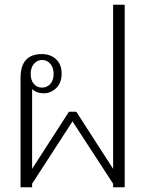

<svg xmlns="http://www.w3.org/2000/svg" viewBox="-20 -793 615 813"><path d="M67 -463Q67 -564 157 -564Q194 -564 217.5 -542Q241 -520 241 -482Q241 -442 218 -420Q195 -398 166 -398Q134 -398 116 -416V-78L272 -320H303L459 -78V-773H508V0H459V-15L287 -279L116 -15V0H67ZM207 -480Q207 -507 193 -523Q179 -539 158 -539Q138 -539 124 -523Q110 -507 110 -480Q110 -453 123.5 -437.5Q137 -422 158 -422Q179 -422 193 -437.5Q207 -453 207 -480Z"/></svg>

Font: Trirong ExtraLight
Style: Regular
Weight: 275
Designer: Katatrad Team
Foundry: CadsonDemak
Version: Version 1.001